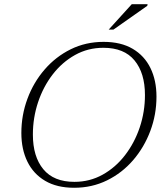

<svg xmlns="http://www.w3.org/2000/svg" viewBox="-20 -878 766 908"><path d="M720 -421Q720 -336.5 691 -259Q662 -181.5 609.8 -120.8Q557.5 -60 486.2 -25Q415 10 330.5 10Q249 10 193.5 -22.8Q138 -55.5 109.5 -113.8Q81 -172 81 -249Q81 -333.5 109.8 -411Q138.5 -488.5 191 -549.2Q243.5 -610 314.5 -645Q385.5 -680 470 -680Q552 -680 607.5 -647.2Q663 -614.5 691.5 -556.2Q720 -498 720 -421ZM135.5 -241.5Q135.5 -137.5 184.8 -77.8Q234 -18 332 -18Q404.5 -18 465.5 -52Q526.5 -86 571.2 -144Q616 -202 640.8 -275.5Q665.5 -349 665.5 -428.5Q665.5 -532.5 616.2 -592.2Q567 -652 469 -652Q396 -652 335 -618Q274 -584 229.2 -526Q184.5 -468 160 -394.5Q135.5 -321 135.5 -241.5ZM494 -738 603 -858H678L676.5 -850.5L516.5 -738Z"/></svg>

Font: Newsreader Text Light
Style: Italic
Weight: 300
Italic angle: -17°
Designer: Hugues Gentile
Foundry: Production Type
Version: Version 1.001